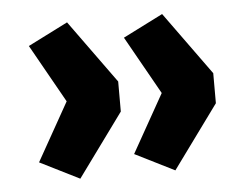

<svg xmlns="http://www.w3.org/2000/svg" viewBox="-38 -519 658 503"><g transform="rotate(-5 290.5 -267.5)"><path d="M154 -62 50 -114 136 -267 50 -420 155 -473 275 -307V-228ZM404 -62 300 -114 386 -267 300 -420 405 -473 525 -307V-228Z"/></g></svg>

Font: Nunito Sans 10pt SemiExpanded ExtraBold
Style: Regular
Weight: 800
Width: 6
Designer: Vernon Adams
Foundry: Vernon Adams
Version: Version 3.101;gftools[0.9.27]